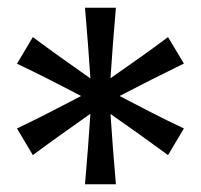

<svg xmlns="http://www.w3.org/2000/svg" viewBox="-20 -766 520 497"><path d="M200 -289Q204 -334.5 207.5 -380Q211 -425.5 214 -471.5Q176.5 -445 139.2 -418.5Q102 -392 65 -364.5L24 -433.5Q66 -453.5 107.5 -474.8Q149 -496 190 -517.5Q149 -539 107.8 -560Q66.5 -581 24 -601L65 -670Q102 -642.5 139.2 -616Q176.5 -589.5 214 -563Q211 -609 207.5 -654.5Q204 -700 200 -746H280Q276 -700.5 272.5 -654.8Q269 -609 266 -563.5Q303.5 -589.5 340.8 -616Q378 -642.5 415 -670L456 -601.5Q371 -560 289.5 -517.5Q330.5 -496 372 -474.8Q413.5 -453.5 456 -433.5L415 -364.5Q340 -419.5 266 -471Q269 -425.5 272.5 -380Q276 -334.5 280 -289Z"/></svg>

Font: Commissioner Flair Medium
Style: Regular
Weight: 500
Designer: Kostas Bartsokas
Foundry: Kostas Bartsokas
Version: Version 1.000; ttfautohint (v1.8.3)